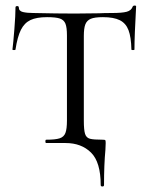

<svg xmlns="http://www.w3.org/2000/svg" viewBox="-20 -517 536 694"><path d="M217 0H147Q144 0 144 -6Q144 -12 147 -12Q180 -12 195.5 -17Q211 -22 216.5 -36.5Q222 -51 222 -81V-389Q222 -418 216.5 -431.5Q211 -445 196.5 -450Q182 -455 150 -455Q112 -455 90 -444.5Q68 -434 55.5 -409Q43 -384 36 -338Q36 -336 30.5 -336Q25 -336 25 -338Q28 -361 32 -412Q36 -463 36 -490Q36 -495 42 -495Q48 -495 48 -490Q48 -477 63 -473.5Q78 -470 100 -470Q188 -468 251 -468L338 -469Q356 -470 385 -470Q421 -470 438 -474.5Q455 -479 460 -494Q462 -497 467 -497Q472 -497 472 -494Q466 -386 466 -338Q466 -336 460.5 -336Q455 -336 455 -338Q454 -383 444.5 -408Q435 -433 413 -444Q391 -455 352 -455Q322 -455 308 -449Q294 -443 288.5 -429Q283 -415 283 -387V-81Q283 -47 287.5 -33Q292 -19 305 -15.5Q318 -12 351 -12Q359 -12 360.5 -10.5Q362 -9 362 0L361 25Q356 78 356 152Q356 157 350 157Q344 157 344 152Q344 69 309 34.5Q274 0 217 0Z"/></svg>

Font: Cormorant Unicase
Style: Regular
Weight: 400
Designer: Christian Thalmann (Catharsis Fonts)
Foundry: Catharsis Fonts
Version: Version 4.000